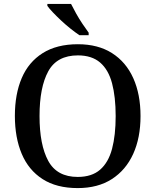

<svg xmlns="http://www.w3.org/2000/svg" viewBox="-20 -951 794 981"><path d="M377 10Q269 10 197.5 -36Q126 -82 91 -165Q56 -248 56 -359Q56 -470 91 -552Q126 -634 198 -679.5Q270 -725 378 -725Q481 -725 552.5 -679.5Q624 -634 661 -551.5Q698 -469 698 -358Q698 -247 660.5 -164.5Q623 -82 551.5 -36Q480 10 377 10ZM377 -47Q449 -47 491.5 -84Q534 -121 552.5 -190.5Q571 -260 571 -358Q571 -456 552.5 -525.5Q534 -595 491.5 -631.5Q449 -668 378 -668Q271 -668 226.5 -586.5Q182 -505 182 -358Q182 -211 226.5 -129Q271 -47 377 -47ZM386 -771Q365 -785 340.5 -804.5Q316 -824 292.5 -846Q269 -868 250 -888Q231 -908 222 -921V-931H343Q354 -909 369 -882Q384 -855 401.5 -829Q419 -803 433 -784V-771Z"/></svg>

Font: Noto Serif Kannada Medium
Style: Regular
Weight: 500
Version: Version 2.003